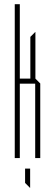

<svg xmlns="http://www.w3.org/2000/svg" viewBox="-20 -750 256 911"><path d="M50 0V-730H74V-377H124V-575L147 -598H148V-377L171 -354V0H147V-353H74V0ZM122 141 99 118V50H123V141Z"/></svg>

Font: Foldit Thin Thin
Style: Regular
Weight: 250
Version: Version 1.003